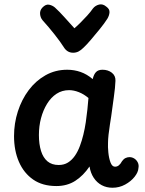

<svg xmlns="http://www.w3.org/2000/svg" viewBox="-20 -874 680 903"><path d="M46 -234Q46 -294 64 -350Q82 -406 115 -450Q148 -494 194 -520Q240 -546 296 -546Q329 -546 359 -535.5Q389 -525 416 -502Q421 -524 431.5 -535Q442 -546 462 -546Q488 -546 506 -532Q524 -518 523 -494Q522 -464 515.5 -418Q509 -372 503 -327Q501 -313 497 -288.5Q493 -264 490.5 -240.5Q488 -217 488 -202Q487 -184 489.5 -157.5Q492 -131 499.5 -110.5Q507 -90 521 -90Q531 -90 539 -96.5Q547 -103 554 -116Q561 -126 570 -130.5Q579 -135 589 -135Q601 -135 611.5 -128.5Q622 -122 628 -110Q634 -98 631 -83Q630 -64 613 -42.5Q596 -21 568.5 -6Q541 9 509 9Q481 9 458.5 -3Q436 -15 421 -37.5Q406 -60 401 -91Q372 -48 334 -23.5Q296 1 245 1Q180 1 136 -29.5Q92 -60 69 -113Q46 -166 46 -234ZM163 -239Q163 -196 173 -164Q183 -132 203.5 -115Q224 -98 256 -98Q281 -98 299.5 -109.5Q318 -121 332 -141Q346 -161 356 -188Q365 -212 372 -240.5Q379 -269 383.5 -299.5Q388 -330 391 -359Q394 -388 396 -413Q375 -431 351 -440.5Q327 -450 305 -450Q272 -450 246 -433Q220 -416 201.5 -386Q183 -356 173 -318.5Q163 -281 163 -239ZM417 -834Q428 -848 446 -852.5Q464 -857 481 -842Q496 -831 495 -816Q494 -801 485 -786Q471 -764 449.5 -737.5Q428 -711 407.5 -687Q387 -663 373 -650Q361 -638 349.5 -632Q338 -626 324 -626Q310 -626 299 -632.5Q288 -639 280 -652Q265 -676 237 -711.5Q209 -747 180 -779Q170 -791 168.5 -808Q167 -825 179 -838Q195 -855 210.5 -852Q226 -849 238 -839Q259 -820 284 -792Q309 -764 330 -741Q343 -752 358.5 -767.5Q374 -783 390 -800.5Q406 -818 417 -834Z"/></svg>

Font: Playpen Sans Medium
Style: Regular
Weight: 500
Designer: Laura Meseguer, Veronika Burian, José Scaglione
Foundry: TypeTogether
Version: Version 1.001